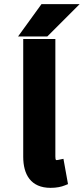

<svg xmlns="http://www.w3.org/2000/svg" viewBox="-20 -894 404 926"><path d="M224 12C253 12 276 7 293 0L308 -6L286 -128L266 -124C258 -122 257 -122 252 -122C252 -122 247 -119 247 -139V-706H92V-138C92 -53 128 12 224 12ZM180 -874 67 -718H208L364 -874Z"/></svg>

Font: Falling Sky
Style: ExBd
Weight: 400
Designer: Paul D. Hunt
Foundry: Adobe Systems Incorporated
Version: Version 1.02